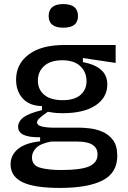

<svg xmlns="http://www.w3.org/2000/svg" viewBox="-20 -745 630 943"><path d="M274 178Q148 178 90 149.5Q32 121 32 62Q32 17 68 -13Q104 -43 177 -51V-71Q69 -69 69 -122Q69 -149 96 -169Q123 -189 186 -204V-224Q125 -225 92 -261Q59 -297 59 -354Q59 -430 120.5 -477Q182 -524 297 -524H548V-436L387 -460V-440Q446 -429 476.5 -402Q507 -375 507 -330Q507 -266 449.5 -227.5Q392 -189 287 -189Q274 -189 258.5 -190Q243 -191 215 -196Q190 -179 176 -166.5Q162 -154 162 -144Q162 -133 174.5 -127.5Q187 -122 206 -120Q225 -118 242 -118H370Q389 -118 420.5 -114.5Q452 -111 483 -98Q514 -85 535 -57Q556 -29 556 20Q556 104 484 141Q412 178 274 178ZM288 -253Q345 -253 375 -278.5Q405 -304 405 -346Q405 -391 374.5 -420Q344 -449 286 -449Q228 -449 197 -421Q166 -393 166 -349Q166 -306 197 -279.5Q228 -253 288 -253ZM281 90Q377 90 418 72Q459 54 459 14Q459 -10 447 -23Q435 -36 417 -42Q399 -48 381 -49Q363 -50 351 -50H232Q179 -40 158 -19Q137 2 137 28Q137 67 176.5 78.5Q216 90 281 90ZM291 -609Q219 -609 219 -666Q219 -725 291 -725Q363 -725 363 -666Q363 -609 291 -609Z"/></svg>

Font: Bricolage Grotesque 10pt Medium
Style: Regular
Weight: 500
Designer: Mathieu Triay
Foundry: Atelier Triay
Version: Version 1.000; ttfautohint (v1.8.4.7-5d5b);gftools[0.9.32]